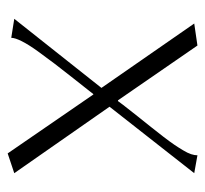

<svg xmlns="http://www.w3.org/2000/svg" viewBox="-37 -478 532 498"><g transform="rotate(90 229.0 -229.0)"><path d="M429.2 0 377.9 17.1 225.1 -205.1H224.1L212.9 -190.9Q205.1 -181.2 182.4 -152.3Q159.7 -123.5 145.3 -104.7Q130.9 -85.9 113.3 -61.5Q95.7 -37.1 86.9 -19.5Q78.1 -2 78.1 7.8L28.8 0L208 -226.1L41 -466.8L98.1 -475.1L240.2 -269H242.2L252 -282.2Q264.2 -297.9 282.2 -320.6Q300.3 -343.3 310.5 -356Q320.8 -368.7 334.2 -386.2Q347.7 -403.8 355 -414.6Q362.3 -425.3 369.6 -437.5Q377 -449.7 379.9 -458.7Q382.8 -467.8 382.8 -475.1L429.2 -466.8L256.8 -247.1Z"/></g></svg>

Font: Resagokr
Style: Light
Weight: 300
Designer: gluk
Foundry: gluk
Version: Version 0.95